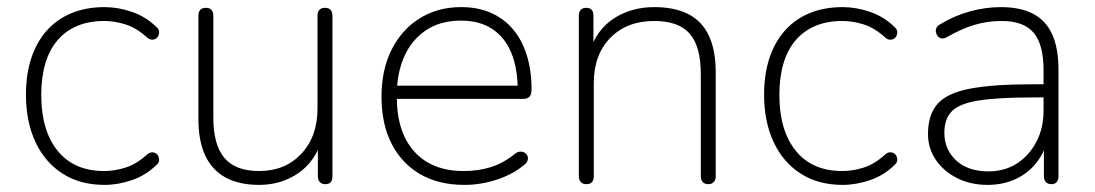

<svg xmlns="http://www.w3.org/2000/svg" viewBox="-20 -512 3080 540"><path d="M274 8Q205 8 155.5 -24Q106 -56 79.5 -113Q53 -170 53 -246Q53 -303 68 -348.5Q83 -394 111.5 -426Q140 -458 181 -475Q222 -492 274 -492Q312 -492 351.5 -478.5Q391 -465 422 -434Q427 -429 427.5 -423Q428 -417 425.5 -411.5Q423 -406 418 -403Q413 -400 406 -400.5Q399 -401 392 -408Q363 -434 332.5 -443.5Q302 -453 273 -453Q230 -453 197 -439Q164 -425 141.5 -398.5Q119 -372 107.5 -333.5Q96 -295 96 -245Q96 -145 142 -88Q188 -31 273 -31Q302 -31 332.5 -40.5Q363 -50 392 -76Q399 -83 406 -83.5Q413 -84 418 -81Q423 -78 425.5 -72.5Q428 -67 427.5 -61Q427 -55 422 -50Q391 -19 351.5 -5.5Q312 8 274 8Z M709 8Q652 8 614 -13Q576 -34 557 -75Q538 -116 538 -177V-468Q538 -479 543.5 -484.5Q549 -490 559 -490Q569 -490 574.5 -484.5Q580 -479 580 -468V-181Q580 -105 611 -68Q642 -31 709 -31Q782 -31 827.5 -79.5Q873 -128 873 -207V-468Q873 -479 878.5 -484.5Q884 -490 894 -490Q904 -490 909.5 -484.5Q915 -479 915 -468V-16Q915 6 895 6Q885 6 879.5 0Q874 -6 874 -16V-121H886Q867 -58 819 -25Q771 8 709 8Z M1286 8Q1214 8 1162 -22Q1110 -52 1081.5 -107.5Q1053 -163 1053 -240Q1053 -316 1081.5 -372.5Q1110 -429 1160.5 -460.5Q1211 -492 1277 -492Q1324 -492 1360.5 -476Q1397 -460 1422.5 -430Q1448 -400 1461.5 -357Q1475 -314 1475 -260Q1475 -247 1469.5 -240.5Q1464 -234 1453 -234H1080V-271H1453L1436 -259Q1436 -320 1418 -363.5Q1400 -407 1364.5 -430.5Q1329 -454 1276 -454Q1218 -454 1177.5 -426.5Q1137 -399 1116.5 -352Q1096 -305 1096 -245V-240Q1096 -140 1145.5 -85.5Q1195 -31 1284 -31Q1324 -31 1359 -41.5Q1394 -52 1428 -79Q1435 -85 1442.5 -85.5Q1450 -86 1455.5 -82.5Q1461 -79 1463.5 -73.5Q1466 -68 1464 -61Q1462 -54 1454 -48Q1423 -22 1378 -7Q1333 8 1286 8Z M1629 6Q1619 6 1613.5 0Q1608 -6 1608 -16V-468Q1608 -479 1613.5 -484.5Q1619 -490 1629 -490Q1639 -490 1644 -484.5Q1649 -479 1649 -468V-366H1638Q1658 -429 1707 -460.5Q1756 -492 1820 -492Q1878 -492 1916.5 -472Q1955 -452 1974 -411Q1993 -370 1993 -308V-16Q1993 -6 1987.5 0Q1982 6 1972 6Q1962 6 1956.5 0Q1951 -6 1951 -16V-304Q1951 -381 1920 -417Q1889 -453 1820 -453Q1743 -453 1696.5 -405.5Q1650 -358 1650 -278V-16Q1650 6 1629 6Z M2350 8Q2281 8 2231.5 -24Q2182 -56 2155.5 -113Q2129 -170 2129 -246Q2129 -303 2144 -348.5Q2159 -394 2187.5 -426Q2216 -458 2257 -475Q2298 -492 2350 -492Q2388 -492 2427.5 -478.5Q2467 -465 2498 -434Q2503 -429 2503.5 -423Q2504 -417 2501.5 -411.5Q2499 -406 2494 -403Q2489 -400 2482 -400.5Q2475 -401 2468 -408Q2439 -434 2408.5 -443.5Q2378 -453 2349 -453Q2306 -453 2273 -439Q2240 -425 2217.5 -398.5Q2195 -372 2183.5 -333.5Q2172 -295 2172 -245Q2172 -145 2218 -88Q2264 -31 2349 -31Q2378 -31 2408.5 -40.5Q2439 -50 2468 -76Q2475 -83 2482 -83.5Q2489 -84 2494 -81Q2499 -78 2501.5 -72.5Q2504 -67 2503.5 -61Q2503 -55 2498 -50Q2467 -19 2427.5 -5.5Q2388 8 2350 8Z M2757 8Q2710 8 2672 -11Q2634 -30 2612 -62.5Q2590 -95 2590 -135Q2590 -189 2616.5 -219.5Q2643 -250 2707.5 -262.5Q2772 -275 2885 -275H2926V-238H2887Q2788 -238 2733.5 -229.5Q2679 -221 2657.5 -199.5Q2636 -178 2636 -139Q2636 -91 2669.5 -60.5Q2703 -30 2760 -30Q2806 -30 2840.5 -52.5Q2875 -75 2895 -113.5Q2915 -152 2915 -201V-315Q2915 -387 2887 -420Q2859 -453 2797 -453Q2757 -453 2720.5 -442Q2684 -431 2644 -408Q2635 -403 2628.5 -404Q2622 -405 2618 -409.5Q2614 -414 2612.5 -420.5Q2611 -427 2613.5 -433Q2616 -439 2623 -443Q2664 -468 2708 -480Q2752 -492 2795 -492Q2850 -492 2886 -473Q2922 -454 2939.5 -415Q2957 -376 2957 -315V-16Q2957 -6 2952 0Q2947 6 2937 6Q2927 6 2921.5 0Q2916 -6 2916 -16V-121H2927Q2917 -81 2893 -52Q2869 -23 2834.5 -7.5Q2800 8 2757 8Z"/></svg>

Font: Nunito ExtraLight ExtraLight
Style: Regular
Weight: 250
Version: Version 3.602